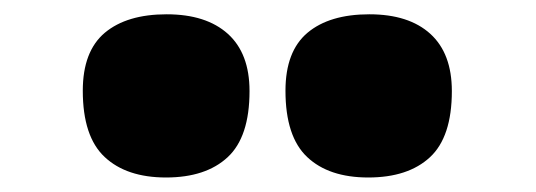

<svg xmlns="http://www.w3.org/2000/svg" viewBox="-20 -886 742 266"><path d="M490.2 -640.1Q435.5 -640.1 405.5 -668.5Q375.5 -696.8 375.5 -760.3Q375.5 -814.9 406 -840.6Q436.5 -866.2 491.7 -866.2Q546.4 -866.2 576.2 -839.1Q606 -812 606 -759.8Q606 -696.3 575.7 -668.2Q545.4 -640.1 490.2 -640.1ZM210 -640.1Q155.3 -640.1 125 -668.5Q94.7 -696.8 94.7 -760.3Q94.7 -814.9 125.2 -840.6Q155.8 -866.2 210.9 -866.2Q265.6 -866.2 295.7 -839.1Q325.7 -812 325.7 -759.8Q325.7 -696.3 295.4 -668.2Q265.1 -640.1 210 -640.1Z"/></svg>

Font: Pinar-DS3-FD Black
Style: Regular
Weight: 900
Designer: Amin Abedi
Version: Version 3.000